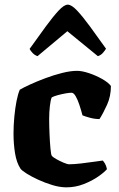

<svg xmlns="http://www.w3.org/2000/svg" viewBox="-20 -804 510 824"><path d="M265 0Q237 0 205.5 -9.5Q174 -19 144.5 -32.5Q115 -46 94.5 -59Q74 -72 68 -80Q51 -106 44.5 -146.5Q38 -187 38 -230Q38 -266 41.5 -303Q45 -340 51 -370.5Q57 -401 65 -419Q80 -428 109.5 -441.5Q139 -455 175 -468.5Q211 -482 247 -491Q283 -500 311 -500Q332 -500 362 -490Q392 -480 418.5 -465Q445 -450 456 -435Q456 -391 439.5 -354.5Q423 -318 407 -293Q387 -293 366.5 -298.5Q346 -304 334 -309Q328 -332 320.5 -354.5Q313 -377 304.5 -391.5Q296 -406 287 -406Q277 -406 260.5 -403Q244 -400 227.5 -395.5Q211 -391 202 -386Q197 -375 194 -348.5Q191 -322 191 -295Q191 -265 192.5 -229.5Q194 -194 196.5 -167Q199 -140 202 -136Q206 -130 221 -121.5Q236 -113 252.5 -106Q269 -99 277 -99Q297 -99 327.5 -102.5Q358 -106 385 -110Q412 -114 421 -115Q425 -111 430.5 -102Q436 -93 439 -78Q427 -64 401 -46Q375 -28 339.5 -14Q304 0 265 0ZM141 -563Q129 -567 120 -576.5Q111 -586 107 -594Q144 -646 175.5 -689Q207 -732 231 -758Q255 -784 271 -784Q287 -784 311 -758.5Q335 -733 366.5 -690Q398 -647 435 -595Q431 -588 422 -577.5Q413 -567 400 -563L269 -670Z"/></svg>

Font: Texturina ExtraBold
Style: Regular
Weight: 800
Designer: Guillermo Torres Carreño
Foundry: Omnibus-Type
Version: Version 1.002; ttfautohint (v1.8.3)